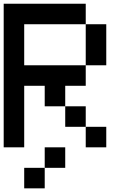

<svg xmlns="http://www.w3.org/2000/svg" viewBox="-20 -798 707 1040"><path d="M555.6 -444.4H444.4V-666.7H555.6ZM555.6 0H444.4V-111.1H555.6ZM444.4 -111.1H333.3V-222.2H444.4ZM444.4 -777.8V-666.7H111.1V-444.4H444.4V-333.3H333.3V-222.2H222.2V-333.3H111.1V0H0V-777.8ZM333.3 111.1H222.2V0H333.3ZM222.2 222.2H111.1V111.1H222.2Z"/></svg>

Font: Pixeloid Sans
Style: Regular
Weight: 400
Designer: GGBotNet
Foundry: GGBotNet
Version: 0.5